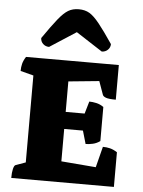

<svg xmlns="http://www.w3.org/2000/svg" viewBox="-60 -962 753 1010"><g transform="rotate(5 316.0 -457.5)"><path d="M38 0Q38 -29 42.5 -47.5Q47 -66 54 -69L107 -88V-547L38 -565Q38 -585 42.5 -603Q47 -621 60 -641H550V-458Q513 -458 498 -463.5Q483 -469 480 -478L455 -548L293 -532V-371H393L412 -436Q429 -436 449.5 -431.5Q470 -427 488 -414V-234Q470 -221 449.5 -216.5Q429 -212 412 -212L392 -281H293V-110L476 -95L504 -205Q524 -205 542 -200.5Q560 -196 580 -183V0ZM315 -915Q348 -915 371.5 -901Q395 -887 424 -851Q453 -815 499 -747Q499 -729 486 -716.5Q473 -704 454 -704L315 -794L176 -704Q157 -704 144 -716.5Q131 -729 131 -747Q178 -815 207 -851Q236 -887 259.5 -901Q283 -915 315 -915Z"/></g></svg>

Font: Petrona Black
Style: Regular
Weight: 900
Designer: Ringo R. Seeber
Foundry: Ringo R. Seeber
Version: Version 2.001; ttfautohint (v1.8.3)